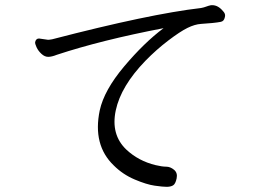

<svg xmlns="http://www.w3.org/2000/svg" viewBox="-20 -709 1040 743"><path d="M131 -560 166 -555Q171 -555 182 -557Q559 -655 758 -678Q769 -680 778 -683.5Q787 -687 797 -689H801Q824 -689 843 -666Q852 -657 851 -647L850 -642Q847 -627 834.5 -624.5Q822 -622 802 -620Q782 -618 758 -616.5Q734 -615 705.5 -601Q677 -587 631 -552Q585 -517 543 -474Q448 -376 428 -282Q408 -188 469 -130Q516 -86 582 -70Q607 -64 623 -64Q639 -64 653.5 -52Q668 -40 663.5 -18.5Q659 3 649.5 8.5Q640 14 625 14Q610 14 578.5 9.5Q547 5 501 -14.5Q455 -34 420 -69Q338 -148 366 -282Q383 -360 460.5 -452Q538 -544 613 -600Q373 -554 200 -497Q180 -489 166.5 -489Q153 -489 140.5 -500.5Q128 -512 121.5 -526Q115 -540 116 -546Q119 -560 131 -560Z"/></svg>

Font: LXGW Bright GB
Style: Italic
Weight: 400
Italic angle: -12°
Designer: Christian Thalmann (Catharsis Fonts)
Foundry: LXGW / Christian Thalmann (Catharsis Fonts) / Fontworks Inc.
Version: Version 5.510